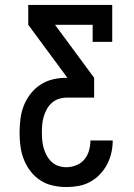

<svg xmlns="http://www.w3.org/2000/svg" viewBox="-20 -540 540 775"><path d="M248 215Q221 215 193.5 209Q166 203 143 188Q120 173 103 151Q86 129 76 103Q66 77 62.5 50Q59 23 59 -5Q59 -32 62.5 -60Q66 -88 76 -113.5Q86 -139 103.5 -161.5Q121 -184 144.5 -199Q168 -214 195 -220Q222 -226 250 -226H252L94 -440V-520H433V-371H354V-440H202L360 -226V-146H250Q234 -146 218 -141Q202 -136 189.5 -125Q177 -114 169 -99.5Q161 -85 156.5 -69.5Q152 -54 150.5 -37.5Q149 -21 149 -5Q149 11 150.5 27Q152 43 156.5 58.5Q161 74 169 88.5Q177 103 189 114Q201 125 216.5 130Q232 135 248 135Q268 135 288 127Q308 119 321 103Q334 87 339.5 67Q345 47 345 27H435Q435 52 429.5 76.5Q424 101 412.5 123Q401 145 383.5 163.5Q366 182 344 194Q322 206 297.5 210.5Q273 215 248 215Z"/></svg>

Font: Iosevka Curly Slab Medium
Style: Regular
Weight: 500
Monospace: yes
Designer: Belleve Invis
Foundry: Belleve Invis
Version: Version 22.1.2; ttfautohint (v1.8.4)